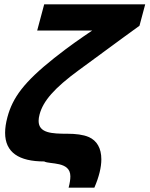

<svg xmlns="http://www.w3.org/2000/svg" viewBox="-20 -740 686 880"><path d="M294.5 120H412.5C434.2 70 444.5 26.3 444.5 -9.8C444.5 -60.3 424.3 -95.7 386.6 -112C361.6 -123 325.6 -127 289.6 -127C216.9 -127 157 -130 157 -186C157 -194.6 158.4 -204.6 161.5 -216C177.8 -277 228.6 -336 341.9 -419C590.9 -602 565.8 -583 619.3 -622L645.5 -720H182.5L150.4 -600H402.4C343.7 -560 300.9 -531 228.6 -474C90.1 -364 38.1 -293 14 -203C6.9 -176.4 3.4 -152.6 3.4 -131.4C3.4 -41.3 66.8 0 182.6 0C207.7 14.2 302.5 -2.1 302.5 68.2C302.5 82.3 300 99.4 294.5 120Z"/></svg>

Font: Manrope
Style: ExtraBoldItalic
Weight: 800
Italic angle: -15°
Designer: Mikhail Sharanda
Foundry: Mikhail Sharanda
Version: Version 4.502;hotconv 1.0.109;makeotfexe 2.5.65596